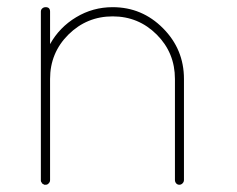

<svg xmlns="http://www.w3.org/2000/svg" viewBox="-20 -510 653 530"><path d="M462.9 -13.2V-292Q462.9 -364.3 412.6 -414.6Q362.3 -464.8 291 -464.8Q219.7 -464.8 168.9 -414.6Q118.2 -364.3 118.2 -292V-13.2Q118.2 -7.8 115.2 -4.9Q111.8 0 106 0H104H102.1Q101.6 -0.5 100.6 -1Q99.6 -1.5 99.1 -2Q98.1 -2 96.2 -3.9Q95.2 -4.9 95.2 -5.9Q92.8 -8.3 92.8 -11.2V-13.2V-292V-299.8V-478Q92.8 -483.4 96.7 -486.8Q100.6 -490.2 106 -490.2Q118.2 -490.2 118.2 -478V-388.2Q144 -434.6 190.2 -462.4Q236.3 -490.2 291 -490.2Q372.1 -490.2 429.9 -432.1Q487.8 -374 487.8 -292V-13.2Q487.8 -7.8 483.9 -3.9Q480 0 475.1 0Q469.7 0 466.3 -3.9Q462.9 -7.8 462.9 -13.2Z"/></svg>

Font: Quicksand
Style: Light
Weight: 300
Designer: Andrew Paglinawan
Foundry: Andrew Paglinawan
Version: 1.002